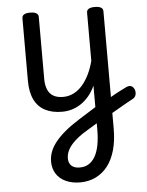

<svg xmlns="http://www.w3.org/2000/svg" viewBox="-60 -563 771 1006"><g transform="rotate(-5 325.5 -60.5)"><path d="M494 -22Q510 -32 526 -41Q542 -50 556.5 -58Q571 -66 584 -72Q597 -78 606 -83Q623 -90 633.5 -83.5Q644 -77 648.5 -64Q653 -51 649 -37Q645 -23 630 -16Q616 -9 599.5 0.5Q583 10 565.5 20Q548 30 530 40.5Q512 51 494 61ZM321 394Q278 394 245.5 379Q213 364 195.5 336.5Q178 309 178 272Q178 246 187.5 220.5Q197 195 217.5 169.5Q238 144 269 118Q300 92 343 65Q366 51 388.5 36.5Q411 22 434 8V-105Q420 -74 400.5 -51Q381 -28 358.5 -13Q336 2 311 9.5Q286 17 259 17Q207 17 170 -2Q133 -21 113.5 -60.5Q94 -100 94 -161V-489Q94 -502 104.5 -508.5Q115 -515 136 -515Q158 -515 169 -508.5Q180 -502 180 -489V-163Q180 -129 190 -106Q200 -83 220 -71.5Q240 -60 271 -60Q301 -60 326.5 -73Q352 -86 372.5 -109.5Q393 -133 408.5 -165Q424 -197 434 -235V-489Q434 -502 444.5 -508.5Q455 -515 477 -515Q498 -515 509 -508.5Q520 -502 520 -489V129Q520 192 506 241.5Q492 291 466 324.5Q440 358 403 376Q366 394 321 394ZM326 316Q352 316 372 304Q392 292 406 268Q420 244 427 208Q434 172 434 125V93Q415 104 396 116Q377 128 357 140Q335 155 318 170Q301 185 289.5 200.5Q278 216 272.5 231.5Q267 247 267 263Q267 279 273.5 291Q280 303 293 309.5Q306 316 326 316Z"/></g></svg>

Font: Playwrite GB J
Style: Regular
Weight: 400
Designer: Veronika Burian, José Scaglione
Foundry: TypeTogether
Version: Version 1.002